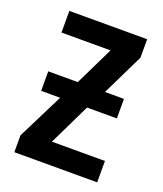

<svg xmlns="http://www.w3.org/2000/svg" viewBox="-107 -612 581 684"><g transform="rotate(20 183.5 -270.0)"><path d="M334 -540V-470L257 -312H329V-238H216L140 -81H341V0H27V-64L114 -238H42V-312H154L225 -458H39V-540Z"/></g></svg>

Font: Noto Sans Condensed Medium
Style: Regular
Weight: 500
Width: 3
Designer: Monotype Design Team
Foundry: Monotype Imaging Inc.
Version: Version 2.013; ttfautohint (v1.8.4.7-5d5b)